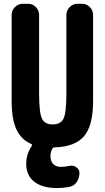

<svg xmlns="http://www.w3.org/2000/svg" viewBox="-20 -750 540 990"><path d="M403.3 -730.5Q426.8 -730.5 443.4 -713.4Q460 -696.3 460 -672.9V-230.5Q460 -102.5 413.6 -47.9Q367.2 6.8 262.7 9.8Q253.9 9.8 250 16.6Q240.2 34.2 240.2 54.7Q240.2 81.1 254.4 95.7Q268.6 110.4 294.9 110.4Q313.5 110.4 336.9 105.5Q356.4 100.6 373 111.8Q389.6 123 389.6 141.6V142.6Q389.6 168.9 375 189.5Q360.4 210 335.9 213.9Q305.7 219.7 275.4 219.7Q198.2 219.7 156.7 187Q115.2 154.3 115.2 94.7Q115.2 43.9 143.6 2.9Q148.4 -3.9 140.6 -7.8Q88.9 -30.3 64.5 -83Q40 -135.7 40 -230.5V-672.9Q40 -696.3 57.1 -713.4Q74.2 -730.5 96.7 -730.5H125Q148.4 -730.5 165 -713.4Q181.6 -696.3 181.6 -672.9V-269.5Q181.6 -168.9 196.3 -138.7Q210.9 -108.4 252 -108.4Q293 -108.4 307.6 -138.7Q322.3 -168.9 322.3 -269.5V-672.9Q322.3 -696.3 339.4 -713.4Q356.4 -730.5 378.9 -730.5Z"/></svg>

Font: Rounded Mgen+ 1m bold
Style: Bold
Weight: 700
Designer: [Source Han Sans]
Ryoko NISHIZUKA  (kana & ideographs); Paul D. Hunt (Latin, Greek & Cyrillic); Wenlong ZHANG  (bopomofo
Version: Version 1.059.20150602